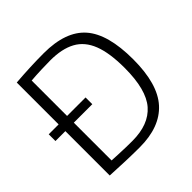

<svg xmlns="http://www.w3.org/2000/svg" viewBox="-187 -864 1028 1028"><g transform="rotate(-45 327.0 -350.0)"><path d="M299 10Q248 10 191 8Q134 6 78 3V-333H3V-384H78V-701Q193 -710 291 -710Q457 -710 532 -624.5Q607 -539 607 -348Q607 -161 529.5 -75.5Q452 10 299 10ZM295 -42Q419 -42 480.5 -112.5Q542 -183 542 -348Q542 -461 515.5 -529Q489 -597 433 -627.5Q377 -658 289 -658Q262 -658 220 -656.5Q178 -655 142 -652V-384H282V-333H142V-47Q163 -46 192 -44.5Q221 -43 248.5 -42.5Q276 -42 295 -42Z"/></g></svg>

Font: Georama Light
Style: Regular
Weight: 300
Designer: Jean-Baptiste Levee
Foundry: Production Type
Version: Version 1.000